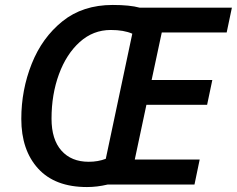

<svg xmlns="http://www.w3.org/2000/svg" viewBox="-20 -745 956 775"><path d="M331 10Q372 10 414 0H765L786 -101H524L571 -322H816L837 -422H592L633 -614H895L916 -714H544Q504 -725 435 -725Q314 -725 232 -659Q150 -593 108 -487.5Q66 -382 66 -265Q66 -139 134 -64.5Q202 10 331 10ZM338 -92Q268 -92 228 -137Q188 -182 188 -266Q188 -364 218 -445.5Q248 -527 302 -575.5Q356 -624 427 -624Q480 -624 514 -609L407 -104Q376 -92 338 -92Z"/></svg>

Font: Noto Sans UI Medium
Style: Italic
Weight: 500
Italic angle: -12°
Designer: Monotype Design Team
Foundry: Monotype Imaging Inc.
Version: Version 1.901